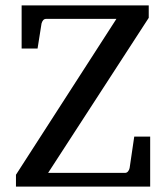

<svg xmlns="http://www.w3.org/2000/svg" viewBox="-20 -691 615 711"><path d="M39.1 0V-43.9L411.1 -621.1H150.9Q144 -621.1 139.9 -616.2Q135.7 -611.3 133.8 -604L119.1 -511.2H60.1V-670.9H530.8V-625L158.2 -50.8H442.9Q449.7 -50.8 454.1 -56.2Q458.5 -61.5 460 -68.8L477.1 -185.1H536.1V0Z"/></svg>

Font: Charis SIL Am
Style: Regular
Weight: 400
Foundry: SIL International
Version: Version 5.000